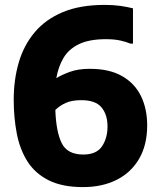

<svg xmlns="http://www.w3.org/2000/svg" viewBox="-20 -752 656 784"><path d="M319 12Q234 12 178.5 -16Q123 -44 92 -93Q61 -142 48.5 -207Q36 -272 36 -345Q36 -426 56.5 -496.5Q77 -567 121.5 -620Q166 -673 236.5 -702.5Q307 -732 408 -732Q443 -732 471 -728Q499 -724 523 -718V-574H512Q496 -581 471.5 -586.5Q447 -592 412 -592Q344 -592 302 -571.5Q260 -551 239 -515Q218 -479 210 -433Q231 -446 265 -458.5Q299 -471 347 -471Q427 -471 479 -441Q531 -411 556 -359Q581 -307 581 -240Q581 -160 548 -103.5Q515 -47 456 -17.5Q397 12 319 12ZM312 -343Q273 -343 248 -331.5Q223 -320 206 -303Q209 -214 232 -167.5Q255 -121 320 -121Q374 -121 396.5 -154.5Q419 -188 419 -235Q419 -284 394.5 -313.5Q370 -343 312 -343Z"/></svg>

Font: Kufam
Style: Bold
Weight: 700
Designer: Wael Morcos, Artur Schmal
Foundry: Original Type
Version: Version 1.300; ttfautohint (v1.8.3)